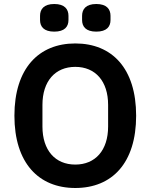

<svg xmlns="http://www.w3.org/2000/svg" viewBox="-20 -927 752 959"><path d="M251 -769C303 -769 322 -794 322 -827V-848C322 -881 303 -907 251 -907C199 -907 180 -881 180 -848V-827C180 -794 199 -769 251 -769ZM461 -769C513 -769 532 -794 532 -827V-848C532 -881 513 -907 461 -907C409 -907 390 -881 390 -848V-827C390 -794 409 -769 461 -769ZM356 12C540 12 660 -113 660 -349C660 -585 540 -710 356 -710C173 -710 52 -585 52 -349C52 -113 173 12 356 12ZM356 -105C256 -105 192 -176 192 -295V-403C192 -522 256 -593 356 -593C456 -593 520 -522 520 -403V-295C520 -176 456 -105 356 -105Z"/></svg>

Font: IBM Plex Thai SemiBold
Style: Regular
Weight: 600
Designer: Mike Abbink, Paul van der Laan, Pieter van Rosmalen, Ben Mitchell, Mark Frömberg
Foundry: Bold Monday
Version: Version 1.0